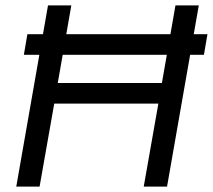

<svg xmlns="http://www.w3.org/2000/svg" viewBox="-20 -688 785 708"><path d="M40 0 157 -668H243L193 -382H577L627 -668H713L596 0H510L564 -306H180L126 0ZM68 -486 81 -562H745L732 -486Z"/></svg>

Font: Gantari
Style: Italic
Weight: 400
Italic angle: -10°
Designer: Anugrah Pasau
Foundry: Lafontype
Version: Version 1.000; ttfautohint (v1.8.3)